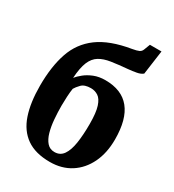

<svg xmlns="http://www.w3.org/2000/svg" viewBox="-208 -994 1016 1120"><g transform="rotate(30 300.0 -434.0)"><path d="M303.5 8Q205.5 8 145.8 -34Q86 -76 59 -155.8Q32 -235.5 32 -349Q32 -478 63.8 -571.2Q95.5 -664.5 173.5 -722.2Q251.5 -780 390.5 -803Q420 -808 433.8 -814.5Q447.5 -821 453 -836.5L468 -876H546L523.5 -714Q509 -701.5 482.8 -696.8Q456.5 -692 430 -689.5Q366.5 -684 320.2 -677Q274 -670 243.8 -651.5Q213.5 -633 197.2 -594Q181 -555 176.5 -485Q190 -502 213.8 -521.2Q237.5 -540.5 271 -554Q304.5 -567.5 347 -567.5Q568 -567.5 568 -295.5Q568 -204.5 535 -136.2Q502 -68 442.8 -30Q383.5 8 303.5 8ZM298 -55.5Q336 -55.5 357 -85.8Q378 -116 386.5 -171Q395 -226 395 -300Q395 -376.5 382 -416.2Q369 -456 346.8 -470.5Q324.5 -485 297.5 -485Q255 -485 235.2 -464.8Q215.5 -444.5 206.5 -428.5Q202.5 -404 200.8 -372Q199 -340 199 -311.5Q199 -265 202.8 -219.8Q206.5 -174.5 217 -137.2Q227.5 -100 247 -77.8Q266.5 -55.5 298 -55.5Z"/></g></svg>

Font: Merriweather Black
Style: Regular
Weight: 900
Designer: Eben Sorkin
Foundry: Eben Sorkin
Version: Version 2.200;gftools[0.9.31]